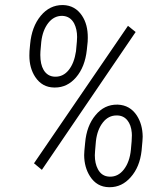

<svg xmlns="http://www.w3.org/2000/svg" viewBox="-20 -742 665 772"><path d="M148.4 -59.1 116.7 -85.4 494.6 -638.2 525.4 -613.3ZM362.3 -135.3Q361.3 -126.5 361.3 -117.7Q361.3 -85 373.5 -62Q388.7 -32.7 420.4 -31.7Q421.4 -31.7 422.4 -31.7Q455.1 -31.2 478 -60.5Q501.5 -90.8 506.3 -140.1Q510.3 -178.2 510.3 -198.2Q510.3 -204.1 509.8 -208.5Q507.3 -239.7 491.9 -258.5Q476.6 -277.3 451.2 -277.8Q450.2 -277.8 448.7 -277.8Q416 -277.8 394 -250Q371.1 -221.2 365.7 -174.8ZM453.6 -321.3Q502.9 -319.3 530.3 -277.3Q553.2 -241.7 553.7 -192.4Q553.7 -183.6 552.7 -174.3L549.3 -136.2Q542 -70.3 505.4 -29.3Q470.2 10.7 421.4 10.7Q419.4 10.7 418 10.7Q369.1 9.8 341.8 -33.2Q318.8 -69.3 318.4 -118.2Q318.4 -127 319.3 -136.2L322.3 -167.5Q328.1 -236.3 364.3 -279.3Q399.4 -321.8 451.2 -321.3Q452.6 -321.3 453.6 -321.3ZM142.6 -535.6Q142.1 -527.8 142.1 -521Q142.1 -483.4 155.3 -460.9Q170.9 -434.6 200.7 -433.6Q201.7 -433.6 203.1 -433.6Q234.4 -433.6 255.9 -460Q278.3 -487.3 285.6 -536.1L289.1 -574.7Q290 -584.5 290 -593.3Q290 -624 278.3 -647.5Q262.7 -676.8 231 -678.2Q230 -678.2 229 -678.2Q196.8 -678.2 174.3 -649.9Q151.4 -620.6 146 -574.2ZM233.9 -721.7Q282.2 -720.2 309.6 -679.2Q333.5 -643.6 333 -589.8Q333 -582 332.5 -574.2L329.1 -541.5Q321.8 -472.7 285.6 -430.7Q250.5 -390.1 201.2 -390.1Q199.2 -390.1 197.8 -390.1Q149.4 -390.6 121.6 -432.6Q98.1 -468.3 98.1 -518.6Q98.1 -527.3 98.6 -536.6L101.1 -564Q107.4 -634.8 144 -678.7Q179.7 -721.7 231.4 -721.7Q232.9 -721.7 233.9 -721.7Z"/></svg>

Font: MAUL Condensed Light Italic
Style: Light Italic
Weight: 300
Italic angle: -12°
Designer: MAUL
Version: Version 1.0; 2020; ttfautohint (v1.8.3)